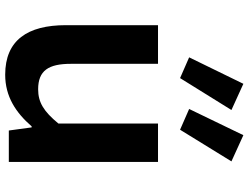

<svg xmlns="http://www.w3.org/2000/svg" viewBox="-129 -815 958 740"><g transform="rotate(90 350.0 -445.0)"><path d="M201 -695 281 -660 404 -858 303 -904ZM400 -695 480 -660 602 -858 501 -904ZM77 -220C77 -72 135 14 268 14C352 14 414 -27 467 -88H471L483 0H604V-575H456V-191C409 -134 374 -113 324 -113C252 -113 226 -153 226 -239V-575H77Z"/></g></svg>

Font: Kawkab Mono
Style: Bold
Weight: 700
Monospace: yes
Designer: Abdullah Arif
Foundry: Abdullah Arif
Version: Version 1.000;PS 000.500;hotconv 1.0.88;makeotf.lib2.5.64775